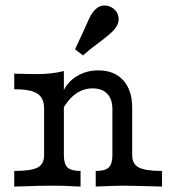

<svg xmlns="http://www.w3.org/2000/svg" viewBox="-20 -685 635 705"><path d="M141.9 -115.3V-287.1Q141.9 -312.9 131 -328.2Q120.2 -343.5 96.4 -350.4Q72.6 -357.3 32.3 -357.3V-414.5Q87.1 -412.9 114.5 -412.9Q171 -412.9 214.5 -424.2V-115.3Q214.5 -83.1 227.8 -70.2Q241.1 -57.3 275.8 -57.3V0Q264.5 -0.8 252.4 -0.8Q221 -3.2 177.4 -3.2Q115.3 -3.2 67.7 -0.8L32.3 0V-57.3Q94.4 -57.3 118.1 -69.8Q141.9 -82.3 141.9 -115.3ZM392.7 -115.3V-283.9Q392.7 -321 373.8 -340.7Q354.8 -360.5 320.2 -360.5Q285.5 -360.5 257.7 -340.3Q229.8 -320.2 206.5 -278.2L208.9 -341.9Q224.2 -381.5 260.1 -404Q296 -426.6 341.1 -426.6Q399.2 -426.6 432.3 -390.3Q465.3 -354 465.3 -290.3V-115.3Q465.3 -83.1 489.5 -70.2Q513.7 -57.3 575 -57.3V0Q462.1 -3.2 429.8 -3.2Q405.6 -3.2 331.5 0V-57.3Q366.1 -57.3 379.4 -70.2Q392.7 -83.1 392.7 -115.3ZM291.1 -580.6Q299.2 -599.2 306.5 -614.9Q313.7 -630.6 321.8 -641.1Q337.9 -662.1 358.1 -664.5Q378.2 -666.9 396 -654Q412.9 -641.1 415.3 -620.2Q417.7 -599.2 401.6 -579Q393.5 -568.5 380.2 -557.7Q366.9 -546.8 351.6 -534.7Q337.1 -524.2 320.6 -511.3Q304 -498.4 284.7 -481.5L255.6 -504Q266.1 -526.6 275 -545.6Q283.9 -564.5 291.1 -580.6Z"/></svg>

Font: Playfair Micro SmCond SmLight
Style: Regular
Weight: 360
Width: 4
Designer: Claus Eggers Sørensen
Foundry: Claus Eggers Sørensen
Version: Version 2.100;Glyphs 3.2 (3219)